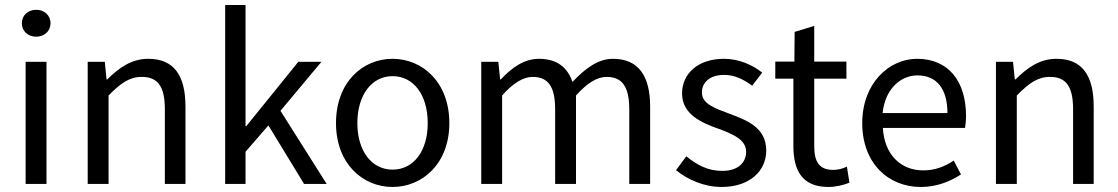

<svg xmlns="http://www.w3.org/2000/svg" viewBox="-20 -732 4448 764"><path d="M67 -639C67 -608 92 -586 124 -586C156 -586 181 -608 181 -639C181 -672 156 -693 124 -693C92 -693 67 -672 67 -639ZM82 -486V0H165V-486Z M329 -486V0H412V-352C460 -401 495 -426 544 -426C608 -426 636 -388 636 -297V0H718V-308C718 -432 672 -498 570 -498C503 -498 453 -462 407 -416H404L397 -486Z M876 -712V0H957V-128L1048 -233L1190 0H1280L1096 -291L1259 -486H1167L960 -230H957V-712Z M1317 -242C1317 -81 1423 12 1542 12C1661 12 1768 -81 1768 -242C1768 -405 1661 -498 1542 -498C1423 -498 1317 -405 1317 -242ZM1682 -242C1682 -131 1626 -57 1542 -57C1459 -57 1402 -131 1402 -242C1402 -354 1459 -429 1542 -429C1626 -429 1682 -354 1682 -242Z M1895 -486V0H1978V-352C2022 -402 2063 -426 2099 -426C2161 -426 2189 -388 2189 -297V0H2272V-352C2317 -402 2356 -426 2394 -426C2455 -426 2484 -388 2484 -297V0H2567V-308C2567 -432 2519 -498 2419 -498C2360 -498 2309 -460 2258 -406C2238 -463 2198 -498 2124 -498C2066 -498 2015 -462 1973 -416H1970L1963 -486Z M2670 -55C2716 -17 2782 12 2851 12C2966 12 3029 -54 3029 -133C3029 -225 2951 -254 2881 -280C2826 -301 2773 -318 2773 -364C2773 -401 2801 -434 2862 -434C2905 -434 2940 -415 2973 -391L3013 -443C2975 -473 2922 -498 2861 -498C2756 -498 2694 -438 2694 -360C2694 -278 2770 -244 2838 -220C2892 -200 2949 -178 2949 -128C2949 -86 2918 -52 2854 -52C2796 -52 2753 -76 2711 -110Z M3276 12C3305 12 3335 5 3360 -5L3350 -69C3331 -60 3314 -56 3295 -56C3239 -56 3220 -90 3220 -149V-419H3348V-487H3220V-629L3142 -605L3141 -487H3065V-419H3137V-151C3137 -54 3172 12 3276 12Z M3411 -242C3411 -83 3514 12 3644 12C3710 12 3762 -11 3804 -38L3775 -93C3739 -69 3700 -54 3654 -54C3561 -54 3499 -120 3493 -223H3820C3822 -235 3824 -253 3824 -270C3824 -409 3754 -498 3629 -498C3518 -498 3411 -401 3411 -242ZM3750 -282H3492C3502 -378 3563 -432 3631 -432C3707 -432 3750 -379 3750 -282Z M3943 -486V0H4026V-352C4074 -401 4109 -426 4158 -426C4222 -426 4250 -388 4250 -297V0H4332V-308C4332 -432 4286 -498 4184 -498C4117 -498 4067 -462 4021 -416H4018L4011 -486Z"/></svg>

Font: Cambridge Sans
Style: Regular
Weight: 400
Version: Version 2.020;PS 002.020;hotconv 1.0.88;makeotf.lib2.5.64775